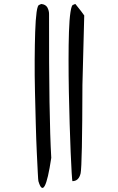

<svg xmlns="http://www.w3.org/2000/svg" viewBox="-20 -737 589 955"><path d="M171 164Q170 161 168 122.5Q166 84 163 21Q160 -42 158 -120Q156 -198 154 -280Q152 -362 152.5 -439.5Q153 -517 155 -578.5Q157 -640 162 -676.5Q167 -713 176 -713Q186 -718 186 -717Q206 -715 215 -701Q225 -683 224 -663Q223 -157 235 48Q202 269 171 164ZM340 164Q339 161 336.5 122.5Q334 84 331.5 21Q329 -42 326.5 -120Q324 -198 322.5 -280Q321 -362 321 -439.5Q321 -517 323 -578.5Q325 -640 330.5 -676.5Q336 -713 344 -713Q355 -718 355 -717Q390 -674 399 -660Q391 -335 390 -315Q389 86 381 125Q372 164 340 164Z"/></svg>

Font: Mynerve
Style: Regular
Weight: 400
Designer: Carolina Short
Foundry: Carolina Short
Version: Version 1.000; ttfautohint (v1.8.4.7-5d5b)